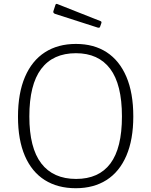

<svg xmlns="http://www.w3.org/2000/svg" viewBox="-20 -984 799 1014"><path d="M380 10Q285 10 216.5 -33Q148 -76 111.5 -160.5Q75 -245 75 -367Q75 -492 112 -578Q149 -664 217.5 -708Q286 -752 381 -752Q476 -752 543.5 -708Q611 -664 647.5 -578.5Q684 -493 684 -369Q684 -247 647.5 -162Q611 -77 543 -33.5Q475 10 380 10ZM382 -39Q502 -39 563 -120.5Q624 -202 624 -369Q624 -538 562 -620.5Q500 -703 381 -703Q260 -703 197.5 -620Q135 -537 135 -369Q135 -203 198 -121Q261 -39 382 -39ZM273 -959Q276 -965 282 -963L512 -872Q518 -869 515 -861L509 -844Q508 -840 505.5 -838.5Q503 -837 497 -838L270 -911Q259 -916 262 -925Z"/></svg>

Font: Libre Franklin Thin ExtraLight
Style: Regular
Weight: 250
Version: Version 3.000